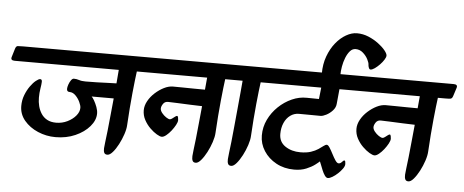

<svg xmlns="http://www.w3.org/2000/svg" viewBox="-122 -1010 2895 1197"><g transform="rotate(5 1325.5 -411.5)"><path d="M-65 -534 -49 -587Q-44 -604 -33 -605Q-22 -606 0 -606H813Q841 -606 834 -584L817 -531Q812 -515 801 -513.5Q790 -512 768 -512H720Q717 -491 713 -456Q709 -421 704.5 -376Q700 -331 696 -279.5Q692 -228 689 -174Q688 -149 677 -116Q666 -83 649.5 -51.5Q633 -20 615 0.5Q597 21 582 21Q567 21 562 10.5Q557 0 558 -17.5Q559 -35 562 -56Q566 -82 570.5 -127Q575 -172 580.5 -225.5Q586 -279 591 -332H453Q460 -326 470 -308.5Q480 -291 488 -269.5Q496 -248 496 -229Q496 -187 462.5 -148Q429 -109 373.5 -84.5Q318 -60 250 -60Q192 -60 139.5 -82.5Q87 -105 54 -144.5Q21 -184 21 -235Q21 -272 33.5 -304Q46 -336 63.5 -360.5Q81 -385 98 -398.5Q115 -412 124 -412Q136 -412 135.5 -396Q135 -380 130.5 -353.5Q126 -327 126 -296Q126 -269 132.5 -243.5Q139 -218 153 -196.5Q167 -175 190 -162.5Q213 -150 246 -150Q284 -150 316.5 -166Q349 -182 369 -206Q389 -230 389 -255Q389 -270 378.5 -292Q368 -314 351 -331Q334 -348 314 -348Q296 -348 296 -366Q296 -377 301.5 -393Q307 -409 315.5 -421Q324 -433 333 -433Q350 -433 366 -427.5Q382 -422 407 -422Q441 -422 478 -423Q515 -424 548 -425.5Q581 -427 600 -427L607 -512H-44Q-72 -512 -65 -534Z M713 -534 729 -587Q734 -604 744 -605Q754 -606 768 -606H1363Q1391 -606 1384 -584L1367 -531Q1362 -515 1351 -513.5Q1340 -512 1318 -512H1273Q1270 -491 1266 -456Q1262 -421 1257.5 -376Q1253 -331 1249 -279.5Q1245 -228 1242 -174Q1241 -149 1230 -115.5Q1219 -82 1202.5 -50.5Q1186 -19 1168 2Q1150 23 1135 23Q1120 23 1115 12Q1110 1 1111 -17Q1112 -35 1115 -56Q1119 -82 1123.5 -127Q1128 -172 1133.5 -225.5Q1139 -279 1144 -332Q1112 -333 1069 -334.5Q1026 -336 988 -338Q950 -340 930 -340Q910 -340 899.5 -324Q889 -308 889 -295Q889 -282 900.5 -267.5Q912 -253 927 -243Q942 -233 951 -233Q957 -233 965.5 -239.5Q974 -246 982 -252Q990 -258 994 -258Q999 -258 1001 -248.5Q1003 -239 1003 -232Q1003 -220 993 -201.5Q983 -183 968.5 -164.5Q954 -146 938 -133Q922 -120 910 -120Q899 -120 878.5 -132Q858 -144 836 -165.5Q814 -187 799 -215Q784 -243 784 -275Q784 -304 800 -333Q816 -362 842 -385.5Q868 -409 897 -423.5Q926 -438 953 -438Q976 -438 1011 -437.5Q1046 -437 1084.5 -436.5Q1123 -436 1153 -436L1160 -512H734Q706 -512 713 -534Z M1264 -534 1280 -587Q1285 -604 1294.5 -605Q1304 -606 1318 -606H1564Q1592 -606 1585 -584L1568 -531Q1563 -515 1552 -513.5Q1541 -512 1519 -512H1495Q1492 -491 1488 -456Q1484 -421 1479.5 -376Q1475 -331 1471 -279.5Q1467 -228 1464 -174Q1463 -149 1452 -115.5Q1441 -82 1424.5 -50.5Q1408 -19 1390 2Q1372 23 1357 23Q1342 23 1337 12Q1332 1 1333 -17Q1334 -35 1337 -56Q1341 -82 1345.5 -127.5Q1350 -173 1355.5 -228Q1361 -283 1366 -338Q1371 -393 1375.5 -439Q1380 -485 1382 -512H1284Q1257 -512 1264 -534Z M1465 -534 1481 -587Q1486 -604 1491.5 -605Q1497 -606 1519 -606H2144Q2172 -606 2165 -584L2148 -531Q2143 -515 2132 -513.5Q2121 -512 2099 -512H1988L1979 -419Q1977 -396 1959.5 -377Q1942 -358 1920.5 -347Q1899 -336 1885 -336Q1864 -336 1826 -336.5Q1788 -337 1750 -337Q1720 -337 1696 -319.5Q1672 -302 1658.5 -271.5Q1645 -241 1645 -202Q1645 -152 1684.5 -125.5Q1724 -99 1779 -99Q1818 -99 1845 -108Q1872 -117 1890.5 -129.5Q1909 -142 1920.5 -151Q1932 -160 1940 -160Q1948 -160 1958.5 -143.5Q1969 -127 1980 -105.5Q1991 -84 2002 -67.5Q2013 -51 2023 -51Q2034 -51 2043 -61.5Q2052 -72 2057 -72Q2062 -72 2063.5 -65Q2065 -58 2065 -50Q2065 -37 2053.5 -21Q2042 -5 2025.5 10.5Q2009 26 1992 36Q1975 46 1964 46Q1954 46 1944.5 32.5Q1935 19 1927.5 0.5Q1920 -18 1914 -33.5Q1908 -49 1906 -53Q1899 -46 1878.5 -30.5Q1858 -15 1825.5 -1.5Q1793 12 1750 12Q1687 12 1637.5 -15Q1588 -42 1559.5 -86.5Q1531 -131 1531 -183Q1531 -236 1553.5 -282.5Q1576 -329 1613.5 -365Q1651 -401 1697 -421.5Q1743 -442 1790 -441L1866 -440Q1868 -457 1870 -475.5Q1872 -494 1874 -512H1486Q1458 -512 1465 -534Z M2262 -746Q2262 -736 2252 -720Q2242 -704 2227 -688.5Q2212 -673 2196.5 -662Q2181 -651 2170 -651Q2163 -651 2159 -661.5Q2155 -672 2155 -680Q2155 -692 2144 -713.5Q2133 -735 2113 -752.5Q2093 -770 2067 -770Q2047 -770 2032 -753Q2017 -736 2006.5 -709.5Q1996 -683 1991 -654Q1986 -625 1986 -600H1870Q1870 -659 1888 -708Q1906 -757 1935 -793Q1964 -829 1999 -849Q2034 -869 2067 -869Q2105 -869 2139.5 -854.5Q2174 -840 2202 -819Q2230 -798 2246 -778Q2262 -758 2262 -746Z M2044 -534 2060 -587Q2065 -604 2075 -605Q2085 -606 2099 -606H2694Q2722 -606 2715 -584L2698 -531Q2693 -515 2682 -513.5Q2671 -512 2649 -512H2604Q2601 -491 2597 -456Q2593 -421 2588.5 -376Q2584 -331 2580 -279.5Q2576 -228 2573 -174Q2572 -149 2561 -115.5Q2550 -82 2533.5 -50.5Q2517 -19 2499 2Q2481 23 2466 23Q2451 23 2446 12Q2441 1 2442 -17Q2443 -35 2446 -56Q2450 -82 2454.5 -127Q2459 -172 2464.5 -225.5Q2470 -279 2475 -332Q2443 -333 2400 -334.5Q2357 -336 2319 -338Q2281 -340 2261 -340Q2241 -340 2230.5 -324Q2220 -308 2220 -295Q2220 -282 2231.5 -267.5Q2243 -253 2258 -243Q2273 -233 2282 -233Q2288 -233 2296.5 -239.5Q2305 -246 2313 -252Q2321 -258 2325 -258Q2330 -258 2332 -248.5Q2334 -239 2334 -232Q2334 -220 2324 -201.5Q2314 -183 2299.5 -164.5Q2285 -146 2269 -133Q2253 -120 2241 -120Q2230 -120 2209.5 -132Q2189 -144 2167 -165.5Q2145 -187 2130 -215Q2115 -243 2115 -275Q2115 -304 2131 -333Q2147 -362 2173 -385.5Q2199 -409 2228 -423.5Q2257 -438 2284 -438Q2307 -438 2342 -437.5Q2377 -437 2415.5 -436.5Q2454 -436 2484 -436L2491 -512H2065Q2037 -512 2044 -534Z"/></g></svg>

Font: Alkatra
Style: Regular
Weight: 400
Designer: Suman Bhandary
Version: Version 1.100;gftools[0.9.22]